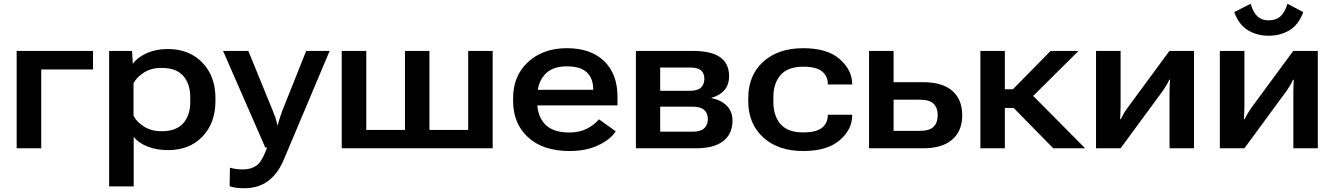

<svg xmlns="http://www.w3.org/2000/svg" viewBox="-20 -790 7110 1023"><path d="M68.8 -518.6V0H199.7V-419.9H475.6V-518.6Z M561.5 203.1H692.4V-60.5Q718.3 -28.3 765.9 -9.3Q813.5 9.8 876.5 9.8Q989.7 9.8 1058.8 -62.5Q1127.9 -134.8 1127.9 -251.5V-267.1Q1127.9 -384.3 1058.1 -456.5Q988.3 -528.8 873.5 -528.8Q810.5 -528.8 761.2 -506.3Q711.9 -483.9 689 -451.2H687.5L683.6 -518.6H561.5ZM691.4 -173.8V-346.7Q708.5 -378.9 747.1 -403.6Q785.6 -428.2 839.8 -428.2Q919.4 -428.2 956.5 -385.5Q993.7 -342.8 993.7 -272.5V-246.6Q993.7 -175.8 956.3 -133.3Q918.9 -90.8 840.3 -90.8Q786.6 -90.8 747.1 -115.7Q707.5 -140.6 691.4 -173.8Z M1203.6 202.6Q1220.2 208 1239.7 210.4Q1259.3 212.9 1283.2 212.9Q1356 212.9 1408 174.6Q1460 136.2 1490.7 64L1736.3 -518.6H1611.3L1484.4 -200.7Q1477.1 -181.6 1471.2 -162.8Q1465.3 -144 1460.4 -124.5H1457.5Q1453.6 -144 1447.3 -163.1Q1440.9 -182.1 1433.1 -200.7L1303.2 -518.6H1168.5L1393.6 -3.9H1403.3Q1375.5 72.3 1346.4 92.5Q1317.4 112.8 1273.9 112.8Q1257.3 112.8 1238.5 110.4Q1219.7 107.9 1205.1 103.5Z M1800.8 0H2605V-518.6H2474.6V-97.7H2268.1V-518.6H2137.7V-97.7H1931.6V-518.6H1800.8Z M2713.9 -251.5Q2713.9 -132.3 2793.2 -58.8Q2872.6 14.6 3015.1 14.6Q3104 14.6 3168.7 -16.4Q3233.4 -47.4 3260.7 -90.3L3171.4 -154.3Q3146 -124 3106.4 -104Q3066.9 -84 3013.7 -84Q2925.3 -84 2883.8 -128.2Q2842.3 -172.4 2842.3 -246.6V-272.5Q2842.3 -347.2 2881.8 -391.8Q2921.4 -436.5 2999 -436.5Q3074.2 -436.5 3107.4 -403.8Q3140.6 -371.1 3140.6 -315.4V-311.5H2798.3V-228.5H3270V-275.9Q3270 -395.5 3199 -464.4Q3127.9 -533.2 3000.5 -533.2Q2873.5 -533.2 2793.7 -459.7Q2713.9 -386.2 2713.9 -267.1Z M3368.2 0H3689.9Q3785.2 0 3834 -38.8Q3882.8 -77.6 3882.8 -146.5Q3882.8 -196.8 3851.8 -227.3Q3820.8 -257.8 3770 -267.1V-268.6Q3815.4 -281.2 3840.1 -310.1Q3864.7 -338.9 3864.7 -384.8Q3864.7 -451.2 3817.4 -484.9Q3770 -518.6 3671.9 -518.6H3368.2ZM3497.6 -306.2V-430.2H3655.8Q3696.8 -430.2 3714.8 -415.3Q3732.9 -400.4 3732.9 -370.6Q3732.9 -340.3 3714.8 -323.2Q3696.8 -306.2 3655.8 -306.2ZM3497.6 -88.4V-221.7H3670.4Q3712.9 -221.7 3732.2 -204.1Q3751.5 -186.5 3751.5 -155.8Q3751.5 -124 3731.9 -106.2Q3712.4 -88.4 3670.4 -88.4Z M3966.8 -251.5Q3966.8 -130.9 4046.1 -58.1Q4125.5 14.6 4259.8 14.6Q4386.7 14.6 4453.6 -42.5Q4520.5 -99.6 4520.5 -174.3V-178.7H4390.6V-174.3Q4390.1 -134.3 4359.9 -109.4Q4329.6 -84.5 4258.8 -84.5Q4177.2 -84.5 4138.9 -128.7Q4100.6 -172.9 4100.6 -246.6V-272.5Q4100.6 -346.2 4139.2 -390.4Q4177.7 -434.6 4259.3 -434.6Q4329.1 -434.6 4359.6 -409.7Q4390.1 -384.8 4390.6 -344.7V-339.8H4521L4520.5 -346.2Q4518.1 -420.4 4452.1 -476.8Q4386.2 -533.2 4259.8 -533.2Q4125.5 -533.2 4046.1 -460.7Q3966.8 -388.2 3966.8 -267.1Z M4741.2 -518.6H4610.4V0H4899.4Q5000.5 0 5053.7 -46.4Q5106.9 -92.8 5106.9 -175.3Q5106.9 -260.7 5053.7 -306.4Q5000.5 -352.1 4899.4 -352.1H4741.2ZM4881.3 -258.8Q4932.6 -258.8 4954.3 -237.3Q4976.1 -215.8 4976.1 -176.8Q4976.1 -136.2 4954.3 -114.5Q4932.6 -92.8 4881.3 -92.8H4741.2V-258.8Z M5591.8 0H5761.7L5456.5 -307.6L5356.9 -239.3ZM5269 -314.5V-214.8H5420.4L5726.6 -518.6H5577.6L5377 -314.5ZM5334 -518.6H5203.6V0H5334Z M5819.8 0H5950.7L6176.8 -307.6Q6187.5 -323.7 6195.8 -337.6Q6204.1 -351.6 6210 -365.2H6213.9Q6212.9 -350.6 6212.2 -331.8Q6211.4 -313 6211.4 -298.3V0H6341.8V-518.6H6210.9L5985.4 -212.4Q5974.1 -196.3 5966.3 -182.6Q5958.5 -168.9 5951.7 -154.8H5948.2Q5948.7 -169.4 5949.7 -188.2Q5950.7 -207 5950.7 -222.2V-518.6H5819.8Z M6479.5 0H6610.4L6836.4 -307.6Q6847.2 -323.7 6855.5 -337.6Q6863.8 -351.6 6869.6 -365.2H6873.5Q6872.6 -350.6 6871.8 -331.8Q6871.1 -313 6871.1 -298.3V0H7001.5V-518.6H6870.6L6645 -212.4Q6633.8 -196.3 6626 -182.6Q6618.2 -168.9 6611.3 -154.8H6607.9Q6608.4 -169.4 6609.4 -188.2Q6610.4 -207 6610.4 -222.2V-518.6H6479.5ZM6740.2 -681.6Q6702.6 -681.6 6679.9 -702.6Q6657.2 -723.6 6643.6 -770L6556.2 -725.6Q6580.6 -658.2 6629.2 -628.9Q6677.7 -599.6 6740.2 -599.6Q6801.8 -599.6 6850.6 -628.9Q6899.4 -658.2 6923.8 -725.6L6839.8 -770Q6825.7 -723.6 6802 -702.6Q6778.3 -681.6 6740.2 -681.6Z"/></svg>

Font: Roboto Flex
Style: wght 600 wdth 140 opsz 13.0 GRAD 0.00 slnt 0.00 XTRA 468 XOPQ 96 YOPQ 79 YTLC 514 YTUC 712 YTAS 750 YTDE -203.00 YTFI 738
Weight: 600
Width: 8
Designer: Berlow after Robertson
Foundry: Google
Version: Version 3.100